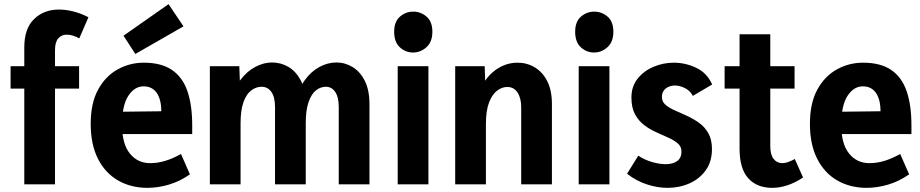

<svg xmlns="http://www.w3.org/2000/svg" viewBox="-20 -888 4433 925"><path d="M97 0V-659Q97 -751 144.5 -796.5Q192 -842 264 -842Q297 -842 333 -833Q369 -824 406 -805L362 -703Q346 -712 331 -716.5Q316 -721 302 -721Q276 -721 260.5 -703Q245 -685 245 -646V0ZM31 -461V-569H361V-461Z M690 17Q611 17 549 -18.5Q487 -54 452 -123Q417 -192 417 -291Q417 -391 452.5 -456Q488 -521 546.5 -553.5Q605 -586 673 -586Q757 -586 808.5 -551Q860 -516 883 -448.5Q906 -381 906 -285V-242H500L502 -349L757 -352Q757 -382 751 -404.5Q745 -427 734 -442Q723 -457 707.5 -464.5Q692 -472 672 -472Q628 -472 598 -426Q568 -380 568 -286Q568 -195 605.5 -148.5Q643 -102 703 -102Q740 -102 776 -113Q812 -124 852 -146L895 -48Q846 -14 793.5 1.5Q741 17 690 17ZM632 -628 575 -716 792 -868 864 -761Z M1760 0H1612V-372Q1612 -420 1595 -445Q1578 -470 1550 -470Q1524 -470 1502 -452.5Q1480 -435 1466.5 -396Q1453 -357 1453 -294V0H1305V-372Q1305 -420 1287.5 -445Q1270 -470 1240 -470Q1214 -470 1190.5 -452.5Q1167 -435 1153 -396Q1139 -357 1139 -294V0H991V-569H1133L1139 -398H1091Q1106 -460 1137.5 -502Q1169 -544 1209.5 -565.5Q1250 -587 1290 -587Q1333 -587 1369 -566Q1405 -545 1428 -502.5Q1451 -460 1453 -397H1403Q1418 -460 1448.5 -502Q1479 -544 1519 -565.5Q1559 -587 1601 -587Q1643 -587 1679.5 -564.5Q1716 -542 1738 -497.5Q1760 -453 1760 -386Z M1896 0V-569H2044V0ZM1970 -635Q1934 -635 1906.5 -660Q1879 -685 1879 -735Q1879 -784 1907 -808Q1935 -832 1971 -832Q2007 -832 2035 -808Q2063 -784 2063 -735Q2063 -686 2034.5 -660.5Q2006 -635 1970 -635Z M2491 0V-371Q2491 -415 2473.5 -442Q2456 -469 2424 -469Q2398 -469 2374.5 -451Q2351 -433 2336 -394Q2321 -355 2321 -290V0H2173V-569H2315L2321 -398H2275Q2298 -492 2352.5 -539Q2407 -586 2473 -586Q2519 -586 2556.5 -563.5Q2594 -541 2616.5 -497Q2639 -453 2639 -386V0Z M2768 0V-569H2916V0ZM2842 -635Q2806 -635 2778.5 -660Q2751 -685 2751 -735Q2751 -784 2779 -808Q2807 -832 2843 -832Q2879 -832 2907 -808Q2935 -784 2935 -735Q2935 -686 2906.5 -660.5Q2878 -635 2842 -635Z M3196 17Q3147 17 3095.5 0Q3044 -17 3001 -51L3055 -138Q3083 -119 3119.5 -108Q3156 -97 3188 -97Q3220 -97 3241.5 -111.5Q3263 -126 3263 -158Q3263 -182 3245.5 -197Q3228 -212 3200.5 -224.5Q3173 -237 3142.5 -250.5Q3112 -264 3084.5 -284.5Q3057 -305 3039.5 -337Q3022 -369 3022 -418Q3022 -471 3051.5 -508.5Q3081 -546 3128 -566Q3175 -586 3226 -586Q3282 -586 3334 -561.5Q3386 -537 3411 -481L3318 -426Q3305 -451 3280 -463.5Q3255 -476 3231 -476Q3215 -476 3200.5 -469.5Q3186 -463 3177.5 -451Q3169 -439 3169 -420Q3169 -398 3186.5 -383Q3204 -368 3231.5 -356Q3259 -344 3289.5 -330Q3320 -316 3347.5 -296.5Q3375 -277 3392.5 -246.5Q3410 -216 3410 -170Q3410 -109 3380 -67.5Q3350 -26 3301.5 -4.5Q3253 17 3196 17Z M3701 17Q3626 17 3584.5 -29.5Q3543 -76 3543 -172V-723H3691V-184Q3691 -143 3707 -122.5Q3723 -102 3749 -102Q3762 -102 3777.5 -107.5Q3793 -113 3809 -122L3849 -33Q3810 -7 3772.5 5Q3735 17 3701 17ZM3471 -461V-569H3808V-461Z M4155 17Q4076 17 4014 -18.5Q3952 -54 3917 -123Q3882 -192 3882 -291Q3882 -391 3917.5 -456Q3953 -521 4011.5 -553.5Q4070 -586 4138 -586Q4222 -586 4273.5 -551Q4325 -516 4348 -448.5Q4371 -381 4371 -285V-242H3965L3967 -349L4222 -352Q4222 -382 4216 -404.5Q4210 -427 4199 -442Q4188 -457 4172.5 -464.5Q4157 -472 4137 -472Q4093 -472 4063 -426Q4033 -380 4033 -286Q4033 -195 4070.5 -148.5Q4108 -102 4168 -102Q4205 -102 4241 -113Q4277 -124 4317 -146L4360 -48Q4311 -14 4258.5 1.5Q4206 17 4155 17Z"/></svg>

Font: Yaldevi
Style: Bold
Weight: 700
Designer: Sol Matas, Rajitha Manaperi, Kosala Senevirathne
Foundry: Mooniak
Version: Version 1.100